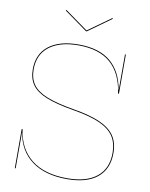

<svg xmlns="http://www.w3.org/2000/svg" viewBox="-101 -1018 861 1101"><g transform="rotate(10 329.5 -467.5)"><path d="M603 -183Q603 -90 542 -40Q481 10 366 10Q238 10 161 -47Q84 -104 67 -208H66V0H61V-228H66Q82 -114 158.5 -54.5Q235 5 366 5Q478 5 538 -43.5Q598 -92 598 -183Q598 -241 572 -280Q546 -319 488.5 -344.5Q431 -370 334 -386Q233 -403 174.5 -426.5Q116 -450 90 -486Q64 -522 64 -577Q64 -666 126 -714Q188 -762 299 -762Q419 -762 485.5 -706Q552 -650 569 -546H570V-752H575V-524H570Q553 -641 486 -699Q419 -757 299 -757Q191 -757 130 -710.5Q69 -664 69 -577Q69 -524 94 -489Q119 -454 176.5 -431Q234 -408 335 -391Q432 -375 490.5 -349Q549 -323 576 -283Q603 -243 603 -183ZM327 -844 192 -941 195 -945 329 -849 463 -945 466 -941 331 -844Z"/></g></svg>

Font: Hepta Slab Hairline
Style: Regular
Weight: 400
Designer: Michael LaGattuta
Foundry: Michael LaGattuta
Version: Version 1.100; ttfautohint (v1.8) -l 8 -r 50 -G 200 -x 14 -D